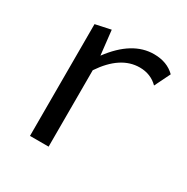

<svg xmlns="http://www.w3.org/2000/svg" viewBox="-107 -513 591 607"><g transform="rotate(30 188.5 -210.0)"><path d="M289 -420Q337 -420 366 -391L338 -334Q311 -361 271 -361Q201 -361 146 -279V0H78V-408L134 -420L144 -331Q210 -420 289 -420Z"/></g></svg>

Font: EauTestInfant
Style: Regular
Weight: 400
Designer: Christian Thalmann (Catharsis Fonts)
Version: Version 0.001;PS 000.001;hotconv 1.0.88;makeotf.lib2.5.64775